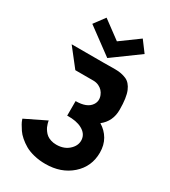

<svg xmlns="http://www.w3.org/2000/svg" viewBox="-268 -1263 1242 1405"><g transform="rotate(30 353.5 -560.5)"><path d="M40 -188 213.9 -272.9Q213.9 -270.5 214.6 -265.9Q215.3 -261.2 219 -248Q222.7 -234.9 228 -223.1Q233.4 -211.4 243.9 -196.8Q254.4 -182.1 267.8 -171.6Q281.2 -161.1 302.5 -154.1Q323.7 -147 349.1 -147Q419.4 -147 461.4 -190.9Q496.6 -227.1 492.7 -272Q488.3 -320.8 438 -347.7Q390.6 -373.5 313 -371.1V-494.1Q407.7 -494.1 441.4 -543.9Q465.8 -579.6 449.2 -622.6Q434.6 -661.1 396.5 -679.2Q375 -689 351.1 -689H198.2L80.1 -839.8H353Q366.7 -839.8 393.1 -840.3Q422.4 -840.3 448.7 -840.6Q475.1 -840.8 498.3 -836.2Q521.5 -831.5 541 -823.2Q560.5 -814.9 575.9 -797.6Q591.3 -780.3 602.1 -754.6Q612.8 -729 618.4 -690.2Q624 -651.4 624 -600.1Q624 -502 550.8 -444.8Q600.6 -414.6 628.2 -366.9Q655.8 -319.3 655.8 -255.9Q655.8 -137.7 569.3 -61.3Q482.9 15.1 350.1 15.1Q298.3 15.1 253.2 3.9Q208 -7.3 177.2 -25.1Q146.5 -43 121.6 -64.7Q96.7 -86.4 82 -108.2Q67.4 -129.9 57.4 -147.7Q47.4 -165.5 43.9 -176.8ZM136.2 -1044.9 204.1 -1136.2 356 -1023.9 509.8 -1136.2 578.1 -1044.9 356 -882.8Z"/></g></svg>

Font: Hussar Preview
Style: Bold
Weight: 700
Foundry: Cannot Into Space Fonts, PlusOne Fonts
Version: Version 2.29RC2 "Millennial"